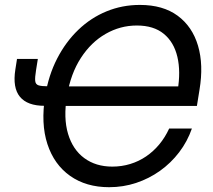

<svg xmlns="http://www.w3.org/2000/svg" viewBox="-20 -758 875 788"><path d="M427.7 10.3Q333.5 10.3 267.8 -36.1Q202.1 -82.5 174.6 -166.7Q147 -251 165.5 -364.7Q179.2 -449.2 214.6 -517.8Q250 -586.4 301.5 -635.7Q353 -685.1 417.2 -711.4Q481.4 -737.8 554.2 -737.8Q648.9 -737.8 709.2 -693.4Q769.5 -648.9 792.7 -570.3Q815.9 -491.7 798.8 -389.6L788.1 -323.2H227.1L240.2 -403.3H739.7L709 -386.7Q722.2 -464.4 708 -524.7Q693.8 -585 652.3 -619.1Q610.8 -653.3 541.5 -653.3Q473.6 -653.3 413.8 -619.1Q354 -585 312 -520.3Q270 -455.6 254.9 -364.7Q239.7 -273.9 259.3 -208.7Q278.8 -143.6 326.2 -108.9Q373.5 -74.2 440.9 -74.2Q479.5 -74.2 514.6 -85Q549.8 -95.7 579.8 -116.2Q609.9 -136.7 633.8 -165.5Q657.7 -194.3 674.3 -230.5H767.6Q749 -177.2 715.3 -133.1Q681.6 -88.9 636.7 -56.9Q591.8 -24.9 538.8 -7.3Q485.8 10.3 427.7 10.3ZM49.8 -516.1H135.3L127.9 -469.7Q123 -439.9 124.5 -425.8Q126 -411.6 138.4 -407.7Q150.9 -403.8 178.2 -403.8H207.5L193.8 -323.7H163.1Q92.3 -323.7 61.8 -360.8Q31.2 -397.9 43 -472.7Z"/></svg>

Font: Inter 20pt
Style: Italic
Weight: 400
Italic angle: -9.3988°
Version: Version 4.001;git-66647c0bb